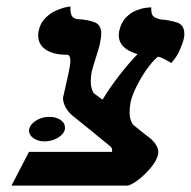

<svg xmlns="http://www.w3.org/2000/svg" viewBox="-20 -583 599 603"><path d="M72 -178Q75 -193 93.5 -204.5Q112 -216 135 -216Q156 -216 170 -206.5Q184 -197 184 -183V-178Q181 -162 162 -150.5Q143 -139 120 -139Q99 -139 85 -149Q71 -159 71 -173Q71 -176 72 -178ZM302 -270Q325 -308 354.5 -346Q384 -384 412 -413Q353 -430 353 -473Q353 -476 353.5 -478.5Q354 -481 354 -484Q360 -512 375 -527.5Q390 -543 407.5 -550Q425 -557 438 -558.5Q451 -560 454 -560H455V-554Q455 -534 466 -528.5Q477 -523 484 -522Q512 -520 535.5 -512.5Q559 -505 559 -476Q559 -472 558.5 -468.5Q558 -465 557 -461Q556 -453 546 -429Q536 -405 518 -385Q505 -393 494 -398.5Q483 -404 476 -405Q459 -391 441 -365.5Q423 -340 409 -312Q395 -284 390 -262Q387 -244 387 -230Q387 -207 397 -193H396Q426 -168 455 -146Q477 -125 477 -106V-100Q473 -80 455 -58Q437 -36 416.5 -20Q396 -4 382 0H16L71 -106H332Q333 -117 328 -122Q298 -147 267 -172Q236 -197 205 -222Q192 -234 185 -248Q178 -262 178 -274Q178 -279 180 -285Q184 -303 188 -321Q192 -339 196 -357Q198 -368 199.5 -376.5Q201 -385 201 -392Q201 -411 190 -411Q148 -411 124 -427Q100 -443 100 -471Q100 -474 100 -477Q100 -480 101 -484Q106 -510 122 -526Q138 -542 156.5 -550Q175 -558 188 -560.5Q201 -563 201 -563V-560Q201 -535 209 -529Q217 -523 223 -523Q259 -521 278.5 -512.5Q298 -504 298 -477Q298 -467 295 -453Q294 -444 290 -431Q286 -418 282 -405Q278 -392 274 -379Q270 -366 268 -358Q265 -342 265 -327Q265 -316 267.5 -306.5Q270 -297 274 -292H272Z"/></svg>

Font: Libertinus Serif SemiBold
Style: Italic
Weight: 600
Italic angle: -11.5°
Designer: Philipp H. Poll, Khaled Hosny
Foundry: Caleb Maclennan
Version: Version 7.051;RELEASE